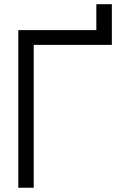

<svg xmlns="http://www.w3.org/2000/svg" viewBox="-20 -881 557 901"><path d="M65.9 -739.7H432.1V-861.3H504.9V-670.4H138.2V0H65.9Z"/></svg>

Font: News Cycle
Style: Regular
Weight: 500
Version: Version 0.5.2